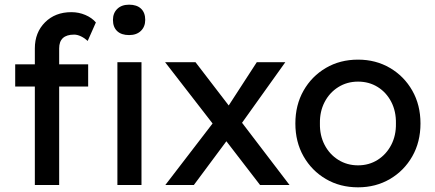

<svg xmlns="http://www.w3.org/2000/svg" viewBox="-20 -791 1858 821"><path d="M129 0V-421H45V-516H129V-584Q129 -652 172.5 -695.5Q216 -739 285 -739Q317 -739 345 -727Q373 -715 390 -695L355 -616Q342 -628 326.5 -635.5Q311 -643 297 -643Q233 -643 233 -584V-516H357V-421H233V0ZM532 -641Q499 -641 481 -658Q463 -675 463 -706Q463 -735 481.5 -753Q500 -771 532 -771Q565 -771 583 -754Q601 -737 601 -706Q601 -677 582.5 -659Q564 -641 532 -641ZM482 0V-525H585V0Z M687 0 889 -263 686 -525H816L958 -340L1078 -525H1200L1015 -266L1218 0H1092L948 -187L809 0Z M1511 10Q1434 10 1373.5 -25.5Q1313 -61 1278 -122.5Q1243 -184 1243 -263Q1243 -342 1278 -403.5Q1313 -465 1373.5 -500.5Q1434 -536 1511 -536Q1587 -536 1647.5 -500.5Q1708 -465 1743 -403.5Q1778 -342 1778 -263Q1778 -184 1743 -122.5Q1708 -61 1647.5 -25.5Q1587 10 1511 10ZM1511 -84Q1558 -84 1595 -107.5Q1632 -131 1653 -171.5Q1674 -212 1673 -263Q1674 -315 1653 -355.5Q1632 -396 1595 -419Q1558 -442 1511 -442Q1464 -442 1426.5 -418.5Q1389 -395 1368 -354.5Q1347 -314 1348 -263Q1347 -212 1368 -171.5Q1389 -131 1426.5 -107.5Q1464 -84 1511 -84Z"/></svg>

Font: Lexend Deca
Style: Regular
Weight: 400
Designer: Bonnie Shaver-Troup, Thomas Jockin
Foundry: Lexend
Version: Version 1.008; ttfautohint (v1.8.4.7-5d5b)